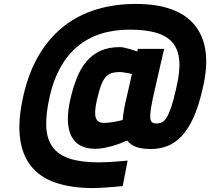

<svg xmlns="http://www.w3.org/2000/svg" viewBox="-20 -749 1070 978"><path d="M1010 -288Q991 -206 965 -149Q939 -92 906.5 -57Q874 -22 834.5 -6Q795 10 748 10Q703 10 674 -0.5Q645 -11 628 -33Q612 -26 592 -18.5Q572 -11 550.5 -5Q529 1 507.5 5Q486 9 467 9Q375 9 343 -56.5Q311 -122 338 -242Q352 -303 371.5 -352Q391 -401 420.5 -436Q450 -471 491.5 -490Q533 -509 591 -509Q602 -509 616.5 -505.5Q631 -502 645 -498Q661 -493 679 -487L682 -500H816L770 -300Q756 -239 750 -203.5Q744 -168 745.5 -149.5Q747 -131 755.5 -125.5Q764 -120 778 -120Q793 -120 805.5 -126.5Q818 -133 829.5 -151.5Q841 -170 852 -203Q863 -236 875 -288L879 -306Q898 -386 893 -442Q888 -498 858.5 -532.5Q829 -567 774.5 -582.5Q720 -598 641 -598Q477 -598 374.5 -512Q272 -426 234 -261Q213 -170 215.5 -106Q218 -42 247.5 -1Q277 40 335 59Q393 78 484 78Q499 78 523.5 77Q548 76 572 74Q599 72 630 69L605 199Q575 202 547 204Q523 206 497.5 207.5Q472 209 454 209Q343 209 263 181.5Q183 154 137.5 96.5Q92 39 81.5 -50Q71 -139 99 -261Q126 -380 178 -468Q230 -556 303.5 -614Q377 -672 470 -700.5Q563 -729 671 -729Q885 -729 973 -619.5Q1061 -510 1014 -305ZM509 -123Q532 -123 557.5 -127.5Q583 -132 605 -138Q607 -161 611 -186Q615 -211 622 -240L652 -372Q640 -374 629 -377Q619 -379 609 -380.5Q599 -382 592 -382Q565 -382 547 -376Q529 -370 516 -354Q503 -338 493.5 -311Q484 -284 474 -242Q459 -175 468 -149Q477 -123 509 -123Z"/></svg>

Font: Panefresco 999wt
Style: Italic
Weight: 900
Version: Version 1.001